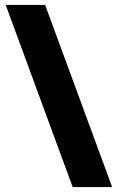

<svg xmlns="http://www.w3.org/2000/svg" viewBox="-20 -744 476 774"><path d="M162 -724 432 10H273L3 -724Z"/></svg>

Font: Noto Sans Khmer UI SemiCondensed Black
Style: Regular
Weight: 900
Width: 4
Designer: Danh Hong and the Monotype Design Team
Foundry: Monotype Imaging Inc.
Version: Version 2.002; ttfautohint (v1.8.4.7-5d5b)